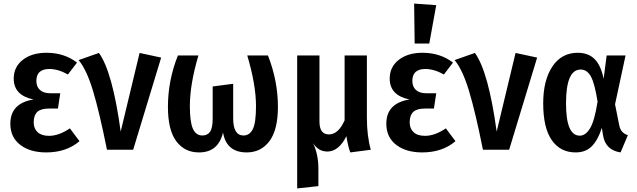

<svg xmlns="http://www.w3.org/2000/svg" viewBox="-20 -840 3571 1077"><path d="M241 -544Q340 -544 412 -489L361 -422Q307 -453 257 -453Q184 -453 184 -386Q184 -354 204 -335.5Q224 -317 260 -317H318L305 -231H254Q209 -231 189 -212Q169 -193 169 -154Q169 -119 191 -98.5Q213 -78 255 -78Q310 -78 372 -120L426 -48Q352 15 239 15Q149 15 93.5 -27.5Q38 -70 38 -146Q38 -261 168 -282Q57 -305 57 -399Q57 -465 108 -504.5Q159 -544 241 -544Z M535 -543Q611 -438 657 -102L763 -543L884 -517L727 0H580Q538 -210 502 -329.5Q466 -449 421 -503Z M1483 -529Q1539 -386 1539 -241Q1539 -112 1491.5 -48.5Q1444 15 1364 15Q1250 15 1231 -97Q1205 15 1096 15Q1016 15 969 -47.5Q922 -110 922 -241Q922 -389 978 -529H1093Q1045 -367 1045 -244Q1045 -156 1062 -118Q1079 -80 1115 -80Q1143 -80 1158 -100.5Q1173 -121 1173 -176V-355L1288 -370V-176Q1288 -80 1346 -80Q1380 -80 1398 -115.5Q1416 -151 1416 -245Q1416 -364 1367 -529Z M2060 0 1945 15Q1933 -15 1923 -76Q1880 10 1816 10Q1766 10 1736 -37Q1766 26 1766 106V204L1647 217V-529H1772V-158Q1772 -86 1825 -86Q1878 -86 1913 -165V-529H2038V-181Q2038 -77 2060 0Z M2303 -820 2427 -811 2388 -596H2306ZM2350 -544Q2449 -544 2521 -489L2470 -422Q2416 -453 2366 -453Q2293 -453 2293 -386Q2293 -354 2313 -335.5Q2333 -317 2369 -317H2427L2414 -231H2363Q2318 -231 2298 -212Q2278 -193 2278 -154Q2278 -119 2300 -98.5Q2322 -78 2364 -78Q2419 -78 2481 -120L2535 -48Q2461 15 2348 15Q2258 15 2202.5 -27.5Q2147 -70 2147 -146Q2147 -261 2277 -282Q2166 -305 2166 -399Q2166 -465 2217 -504.5Q2268 -544 2350 -544Z M2644 -543Q2720 -438 2766 -102L2872 -543L2993 -517L2836 0H2689Q2647 -210 2611 -329.5Q2575 -449 2530 -503Z M3221 -544Q3280 -544 3315.5 -508.5Q3351 -473 3366 -398L3383 -529H3489L3430 -255L3454 -135Q3463 -93 3502 -82L3461 15Q3377 2 3363 -79L3356 -123Q3335 -56 3300.5 -20.5Q3266 15 3209 15Q3123 15 3075 -54Q3027 -123 3027 -260Q3027 -390 3078.5 -467Q3130 -544 3221 -544ZM3237 -450Q3155 -450 3155 -260Q3155 -79 3232 -79Q3265 -79 3290 -120.5Q3315 -162 3332 -270Q3316 -372 3294.5 -411Q3273 -450 3237 -450Z"/></svg>

Font: Fira Sans Condensed Medium
Style: Regular
Weight: 500
Width: 3
Designer: Carrois Corporate & Edenspiekermann AG
Foundry: Carrois Corporate GbR & Edenspiekermann AG
Version: Version 4.203;PS 004.203;hotconv 1.0.88;makeotf.lib2.5.64775